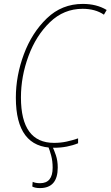

<svg xmlns="http://www.w3.org/2000/svg" viewBox="-20 -745 565 981"><path d="M255 10Q290 10 321 4Q352 -2 379 -13V-38Q350 -28 320 -21.5Q290 -15 256 -15Q87 -15 87 -247Q87 -354 125.5 -458.5Q164 -563 235 -631.5Q306 -700 402 -700Q467 -700 511 -670L525 -694Q474 -725 403 -725Q296 -725 219.5 -651.5Q143 -578 102 -468Q61 -358 61 -246Q61 10 255 10ZM184 216Q275 216 275 111Q275 76 265.5 48Q256 20 246 0H225Q234 22 241.5 50Q249 78 249 112Q249 191 185 191Q161 191 147 184L145 208Q159 216 184 216Z"/></svg>

Font: Noto Sans UI SemiCondensed Thin
Style: Italic
Weight: 250
Width: 4
Italic angle: -12°
Designer: Monotype Design Team
Foundry: Monotype Imaging Inc.
Version: Version 1.901